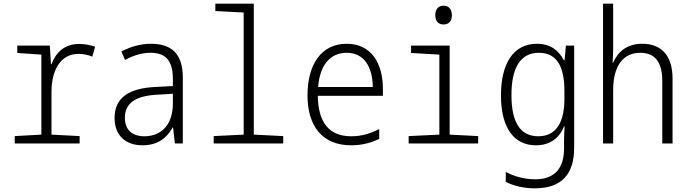

<svg xmlns="http://www.w3.org/2000/svg" viewBox="-20 -780 3750 1044"><path d="M60 0H413V-40L260 -48V-281C260 -403 313 -487 406 -487C431 -487 460 -482 482 -472L497 -526C473 -535 440 -541 410 -541C331 -541 284 -495 260 -431H257L251 -532H74V-492L205 -483V-48L60 -40Z M755 10C839 10 888 -31 919 -87H921L931 0H974V-359C974 -486 914 -542 801 -542C740 -542 689 -525 640 -500L660 -454C706 -479 752 -493 798 -493C876 -493 920 -456 920 -351V-312L823 -307C682 -300 603 -249 603 -139C603 -45 661 10 755 10ZM765 -39C701 -39 659 -72 659 -140C659 -221 720 -259 834 -265L920 -270V-217C920 -104 859 -39 765 -39Z M1142 0H1520V-40L1360 -48V-760H1151V-720L1305 -712V-48L1142 -40Z M1889 10C1945 10 1995 -2 2042 -25V-78C1991 -53 1946 -39 1890 -39C1771 -39 1710 -112 1708 -259H2062V-297C2062 -437 1998 -542 1865 -542C1727 -542 1652 -429 1652 -262C1652 -94 1733 10 1889 10ZM2007 -307H1710C1719 -428 1777 -493 1865 -493C1960 -493 2006 -416 2007 -307Z M2392 -647C2422 -647 2437 -667 2437 -697C2437 -729 2421 -749 2392 -749C2362 -749 2347 -729 2347 -697C2347 -666 2362 -647 2392 -647ZM2202 0H2580V-40L2425 -48V-532H2215V-492L2369 -483V-48L2202 -40Z M2888 244C3036 244 3102 165 3102 23V-532H3057L3050 -452H3046C3018 -506 2973 -542 2899 -542C2772 -542 2704 -435 2704 -262C2704 -85 2774 10 2894 10C2968 10 3021 -27 3047 -93H3050C3048 -64 3047 -36 3047 -10V25C3047 131 3001 195 2889 195C2833 195 2775 179 2730 155V209C2774 231 2827 244 2888 244ZM2907 -39C2809 -39 2761 -115 2761 -263C2761 -407 2807 -493 2910 -493C3009 -493 3049 -416 3049 -287V-242C3049 -126 3011 -39 2907 -39Z M3259 0H3314V-290C3314 -425 3371 -493 3461 -493C3538 -493 3581 -446 3581 -342V0H3637V-352C3637 -483 3572 -542 3472 -542C3387 -542 3338 -496 3314 -439H3311C3312 -464 3314 -488 3314 -515V-760H3259Z"/></svg>

Font: Noto Sans Mono Condensed Light
Style: Regular
Weight: 300
Width: 3
Designer: Monotype Design Team
Foundry: Monotype Imaging Inc.
Version: Version 2.014